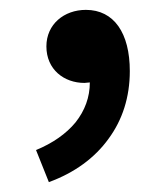

<svg xmlns="http://www.w3.org/2000/svg" viewBox="-20 -169 338 389"><path d="M133 79C114 102 87 121 53 135L79 200C131 181 172 151 200 112C228 74 243 28 243 -25C243 -102 211 -149 154 -149C110 -149 74 -120 74 -75C74 -28 110 -1 151 -1L162 -2C162 28 152 55 133 79Z"/></svg>

Font: GenSekiGothic2 TW M
Style: Regular
Weight: 500
Version: Version 2.100;PS 2.1;hotconv 16.6.51;makeotf.lib2.5.65220 DE